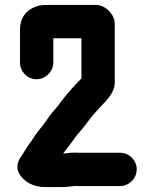

<svg xmlns="http://www.w3.org/2000/svg" viewBox="-20 -724 623 778"><path d="M196 -470V-569H310V-407C309 -405 307 -403 306 -402C284 -380 258 -351 238 -326C225 -310 215 -293 201 -279C187 -263 171 -241 159 -223C144 -204 123 -179 111 -158C99 -142 84 -120 74 -103L66 -91C51 -71 44 -43 58 -20C77 12 114 34 162 34H218C229 34 240 34 252 33L279 30C284 29 290 29 296 30H466C503 30 534 -1 534 -38C534 -75 503 -105 466 -105H301C290 -106 278 -106 267 -105L240 -102H236L251 -122C262 -136 275 -153 286 -169C299 -186 313 -200 326 -218L346 -244C357 -259 375 -278 387 -291C410 -316 445 -347 445 -390V-614C445 -623 445 -632 444 -639C439 -669 406 -704 370 -704H174C146 -704 133 -702 113 -692C83 -678 61 -648 61 -605V-470C61 -434 91 -403 128 -403C164 -403 196 -434 196 -470Z"/></svg>

Font: Electronic
Style: UltThk
Weight: 900
Version: Version 1.011